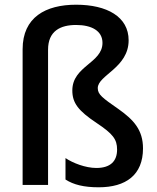

<svg xmlns="http://www.w3.org/2000/svg" viewBox="-20 -785 665 815"><path d="M526 -614C526 -714 434 -765 303 -765C174 -765 76 -712 76 -576V0H184V-574C184 -654 237 -679 303 -679C369 -679 415 -654 415 -603C415 -517 287 -505 287 -401C287 -348 312 -315 390 -263C459 -217 477 -194 477 -150C477 -101 449 -72 389 -72C343 -72 289 -93 258 -114V-23C292 -1 336 10 399 10C514 10 587 -42 587 -155C587 -233 548 -276 483 -322C414 -370 395 -384 395 -411C395 -466 526 -497 526 -614Z"/></svg>

Font: Noto Sans Thai Medium
Style: Regular
Weight: 500
Designer: Monotype Design Team
Foundry: Monotype Imaging Inc.
Version: Version 1.901